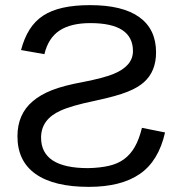

<svg xmlns="http://www.w3.org/2000/svg" viewBox="-20 -718 707 748"><path d="M48 -187Q48 -273 107 -323Q137 -349 183 -367Q229 -385 306 -399Q382 -414 420 -429Q498 -460 498 -519Q498 -628 332 -628Q256 -628 212 -599Q168 -570 153 -507L62 -523Q74 -569 95 -602.5Q116 -636 148 -657Q180 -678 225.5 -688Q271 -698 331 -698Q458 -698 523 -651Q588 -604 588 -514Q588 -440 541 -398Q530 -388 514 -378.5Q498 -369 478 -361Q437 -344 348 -325Q257 -306 216 -287Q140 -253 140 -182Q140 -63 323 -63Q370 -64 404.5 -72Q439 -80 463.5 -98Q488 -116 505 -145.5Q522 -175 533 -220L623 -202Q598 -91 525 -40.5Q452 10 326 10Q190 10 119 -40Q48 -90 48 -187Z"/></svg>

Font: Libra Sans
Style: Regular
Weight: 400
Foundry: Context Ltd
Version: Version 1.000; ttfautohint (v1.3)